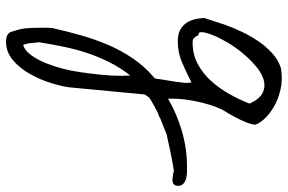

<svg xmlns="http://www.w3.org/2000/svg" viewBox="-178 -280 948 632"><g transform="rotate(90 296.0 36.0)"><path d="M85.9 476.6Q81.1 461.9 77.6 449.2Q74.2 436.5 73.2 425.3Q72.3 414.1 71.8 402.8Q71.3 391.6 71.3 376Q71.3 374 71.3 368.7Q71.3 363.3 71.3 356.9Q71.3 350.6 71.8 345.2Q72.3 339.8 72.3 337.9Q83 290 96.2 243.7Q109.4 197.3 127.9 153.8Q146.5 110.4 172.9 71.8Q199.2 33.2 238.3 0Q239.3 -4.9 241.2 -19.5Q243.2 -34.2 246.1 -49.8Q249 -65.4 250.5 -79.6Q252 -93.8 252.9 -100.6Q252.9 -102.5 252.4 -109.9Q252 -117.2 252 -119.1H249Q214.8 -101.6 183.6 -88.4Q152.3 -75.2 115.2 -75.2Q94.7 -75.2 80.6 -82Q66.4 -88.9 57.6 -100.6Q48.8 -112.3 44.4 -127.9Q40 -143.6 39.1 -162.1L62.5 -233.4Q71.3 -257.8 84.5 -285.6Q97.7 -313.5 114.7 -338.9Q131.8 -364.3 154.3 -385.3Q176.8 -406.2 205.1 -415Q243.2 -420.9 275.9 -413.1Q308.6 -405.3 333 -390.6Q357.4 -376 372.6 -358.9Q387.7 -341.8 390.6 -329.1Q388.7 -314.5 381.8 -298.3Q375 -282.2 366.7 -266.1Q358.4 -250 350.1 -236.8Q341.8 -223.6 337.9 -214.8Q330.1 -197.3 324.2 -177.7Q318.4 -158.2 314 -137.7Q309.6 -117.2 307.1 -96.2Q304.7 -75.2 304.7 -57.6V-43Q354.5 -72.3 412.1 -88.9Q469.7 -105.5 526.4 -105.5Q533.2 -105.5 544.4 -105.5Q555.7 -105.5 565.9 -103Q576.2 -100.6 584 -94.2Q591.8 -87.9 591.8 -76.2Q591.8 -57.6 571.3 -57.6Q568.4 -57.6 557.6 -59.1Q546.9 -60.5 543 -62.5Q536.1 -61.5 519.5 -58.6Q502.9 -55.7 483.4 -51.8Q463.9 -47.9 447.3 -43.9Q430.7 -40 423.8 -39.1Q420.9 -38.1 412.6 -34.7Q404.3 -31.2 394.5 -27.3Q384.8 -23.4 375.5 -20Q366.2 -16.6 363.3 -13.7Q355.5 -11.7 345.2 -6.3Q335 -1 325.2 4.4Q315.4 9.8 308.1 14.2Q300.8 18.6 300.8 19.5L291 33.2L267.6 280.3Q264.6 305.7 253.4 341.8Q242.2 377.9 223.6 411.1Q205.1 444.3 178.2 467.3Q151.4 490.2 117.2 490.2Q107.4 490.2 100.1 487.8Q92.8 485.4 85.9 476.6ZM119.1 380.9Q120.1 389.6 121.6 406.2Q123 422.9 127.9 433.6Q146.5 428.7 162.1 406.7Q177.7 384.8 188.5 357.4Q199.2 330.1 206.1 303.2Q212.9 276.4 214.8 261.7Q218.8 239.3 221.2 219.2Q223.6 199.2 225.6 181.2Q227.5 163.1 228.5 145.5Q229.5 127.9 229.5 107.4Q229.5 104.5 229 94.2Q228.5 84 228.5 81.1Q202.1 115.2 184.6 150.4Q167 185.5 154.8 222.2Q142.6 258.8 134.3 298.3Q126 337.9 119.1 380.9ZM95.7 -143.6Q98.6 -135.7 104 -129.9Q109.4 -124 119.1 -124Q159.2 -124 190.9 -141.1Q222.7 -158.2 247.1 -185.5Q271.5 -212.9 289.6 -245.1Q307.6 -277.3 320.3 -309.6V-313.5Q304.7 -345.7 284.7 -355Q264.6 -364.3 242.7 -357.9Q220.7 -351.6 198.2 -332.5Q175.8 -313.5 155.8 -289.6Q135.7 -265.6 120.1 -239.3Q104.5 -212.9 95.7 -190.9Q86.9 -168.9 85.9 -155.3Q85 -141.6 95.7 -143.6Z"/></g></svg>

Font: Cedarville Cursive
Style: Regular
Weight: 400
Designer: Kimberly Geswein
Foundry: Kimberly Geswein
Version: Version 1.001 2010